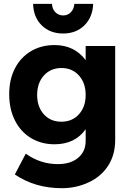

<svg xmlns="http://www.w3.org/2000/svg" viewBox="-20 -777 685 997"><path d="M389.9 -183.6Q424.8 -222.2 424.8 -284.2Q424.8 -346.2 389.9 -385Q355 -423.8 299.1 -423.8Q243.2 -423.8 208 -385Q172.9 -346.2 172.9 -284.2Q172.9 -222.2 207.5 -183.6Q242.2 -145 298.6 -145Q355 -145 389.9 -183.6ZM263.2 -543Q366.2 -543 424.8 -464.8V-538.1H578.1V-49.8Q578.1 26.4 542 82.8Q505.9 139.2 440.9 169.7Q376 200.2 300.8 200.2Q162.1 200.2 57.1 128.9L113.8 21Q189.9 75.2 280.8 75.2Q346.7 75.2 385.7 42.5Q424.8 9.8 424.8 -44.9V-106Q369.6 -27.8 263.2 -27.8Q194.3 -27.8 140.6 -60.3Q86.9 -92.8 57.4 -151.9Q27.8 -210.9 27.8 -287.6Q27.8 -364.3 57.4 -421.6Q86.9 -479 140.4 -511Q193.8 -543 263.2 -543ZM366.2 -756.8H463.9Q460.9 -687 418 -645Q375 -603 307.6 -603Q240.2 -603 197 -645Q153.8 -687 151.9 -756.8H250Q251 -730 267.6 -713.4Q284.2 -696.8 308.1 -696.8Q332 -696.8 347.9 -713.4Q363.8 -730 366.2 -756.8Z"/></svg>

Font: Montserrat-SemiBold
Style: Regular
Weight: 600
Designer: Julieta Ulanovsky
Foundry: Julieta Ulanovsky
Version: Version 6.001